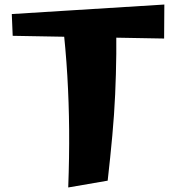

<svg xmlns="http://www.w3.org/2000/svg" viewBox="-20 -812 776 847"><path d="M281 15Q286 -119 285 -239Q284 -359 277 -478Q270 -597 255 -727L491 -764Q494 -664 493 -574Q492 -484 488 -395.5Q484 -307 475.5 -214Q467 -121 455 -15ZM704 -642 36 -654 32 -750 705 -792Z"/></svg>

Font: Marhey Light SemiBold
Style: Regular
Weight: 600
Version: Version 1.000